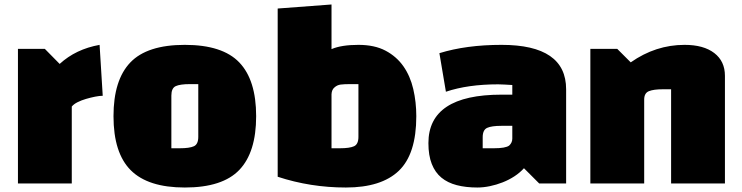

<svg xmlns="http://www.w3.org/2000/svg" viewBox="-20 -818 3306 856"><path d="M60 0V-600H180L246 -533Q318 -599 424 -618L438 -391Q424 -391 404 -387Q384 -383 363.5 -377Q343 -371 326 -362.5Q309 -354 300 -343V0Z M486 -300Q486 -461 561 -539.5Q636 -618 804 -618Q972 -618 1047 -539.5Q1122 -461 1122 -300Q1122 -139 1047 -60.5Q972 18 804 18Q640 18 563 -59Q486 -136 486 -300ZM744 -392V-157H781Q825 -157 844.5 -166Q864 -175 864 -208V-443H827Q783 -443 763.5 -434Q744 -425 744 -392Z M1218 -30V-780L1458 -798V-599Q1502 -618 1578 -618Q1650 -618 1699 -592Q1748 -566 1778.5 -522.5Q1809 -479 1822.5 -421Q1836 -363 1836 -300Q1836 -131 1758 -56.5Q1680 18 1522 18Q1364 18 1218 -30ZM1458 -398V-157H1495Q1539 -157 1558.5 -166Q1578 -175 1578 -208V-443H1541Q1515 -443 1499 -441Q1483 -439 1471 -428Q1459 -418 1458 -398Z M2216 -618Q2504 -618 2504 -420V0H2384L2316 -68Q2298 -48 2273.5 -32Q2249 -16 2221 -5Q2193 6 2164 12Q2135 18 2108 18Q2057 18 2016.5 7.5Q1976 -3 1948 -26Q1920 -49 1905 -87Q1890 -125 1890 -180Q1890 -396 2216 -396H2264V-439Q2245 -440 2229.5 -441Q2214 -442 2201 -442Q2066 -442 1968 -409L1939 -581Q2059 -618 2216 -618ZM2132 -206V-157H2182Q2234 -157 2250 -169Q2264 -182 2264 -200V-257H2215Q2172 -257 2152 -248Q2132 -239 2132 -206Z M2612 -600H2732L2792 -540Q2903 -618 3032 -618Q3117 -618 3164.5 -581.5Q3212 -545 3212 -480V0H2972V-420H2935Q2894 -420 2873 -411.5Q2852 -403 2852 -374V0H2612Z"/></svg>

Font: Black Han Sans
Style: Regular
Weight: 400
Width: 7
Designer: ZESSTYPE
Foundry: ZESSTYPE
Version: Version 1.00